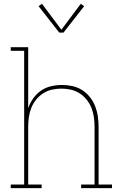

<svg xmlns="http://www.w3.org/2000/svg" viewBox="-20 -981 640 1001"><path d="M36 0V-19H106V-716H36V-735H127V-417Q137 -445 153.5 -468.5Q170 -492 194 -508.5Q218 -525 246.5 -531.5Q275 -538 303 -538Q331 -538 358 -532Q385 -526 408 -511.5Q431 -497 448.5 -475Q466 -453 476 -427.5Q486 -402 490 -374.5Q494 -347 494 -320V-19H564V0H403V-19H473V-320Q473 -345 469.5 -370Q466 -395 457 -418Q448 -441 432 -461Q416 -481 395 -494.5Q374 -508 349.5 -513.5Q325 -519 300 -519Q275 -519 250.5 -513.5Q226 -508 205 -494.5Q184 -481 168 -461Q152 -441 143 -418Q134 -395 130.5 -370Q127 -345 127 -320V-19H197V0ZM289 -811 181 -949 199 -961 300 -826 401 -961 419 -949 311 -811Z"/></svg>

Font: Iosevka Curly Slab ThEx
Style: Regular
Weight: 100
Width: 7
Monospace: yes
Designer: Belleve Invis
Foundry: Belleve Invis
Version: Version 11.1.0; ttfautohint (v1.8.3)